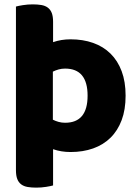

<svg xmlns="http://www.w3.org/2000/svg" viewBox="-20 -681 630 879"><path d="M222 -133Q234 -127 248 -123Q262 -119 278 -119Q381 -119 381 -243Q381 -367 278 -367Q262 -367 248 -363Q234 -359 222 -353ZM223 -488Q260 -501 303 -501Q360 -501 406.5 -484.5Q453 -468 486 -435.5Q519 -403 537 -355Q555 -307 555 -243Q555 -179 537 -131Q519 -83 486 -50.5Q453 -18 406.5 -1.5Q360 15 303 15Q260 15 223 2V168Q213 171 191 174.5Q169 178 146 178Q124 178 106.5 175Q89 172 77 163Q65 154 59 138.5Q53 123 53 98V-651Q63 -654 85 -657.5Q107 -661 130 -661Q152 -661 169.5 -658Q187 -655 199 -646Q211 -637 217 -621.5Q223 -606 223 -581Z"/></svg>

Font: Baloo Bhai
Style: Regular
Weight: 400
Designer: Supriya Tembe, Noopur Datye and Ek Type
Foundry: Ek Type
Version: Version 1.100;PS 1.000;hotconv 1.0.88;makeotf.lib2.5.647800;